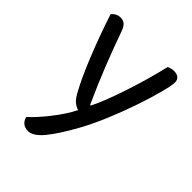

<svg xmlns="http://www.w3.org/2000/svg" viewBox="-190 -575 870 870"><g transform="rotate(45 244.5 -140.5)"><path d="M169 -103Q156 -127 139 -164Q122 -201 103.5 -247Q85 -293 66 -344.5Q47 -396 30 -449Q37 -459 48.5 -465Q60 -471 73 -471Q90 -471 100.5 -462Q111 -453 119 -432Q149 -347 181.5 -265Q214 -183 255 -93H259Q275 -124 292 -168.5Q309 -213 325.5 -263Q342 -313 356.5 -364.5Q371 -416 382 -463Q389 -466 397 -468.5Q405 -471 416 -471Q433 -471 444 -462.5Q455 -454 455 -437Q455 -417 441 -364Q427 -311 404.5 -245Q382 -179 353 -109.5Q324 -40 294 14Q247 99 209.5 144.5Q172 190 140 190Q117 190 104.5 178Q92 166 89 150Q105 136 125 114Q145 92 165 66.5Q185 41 203 14Q221 -13 233 -38Q216 -43 201.5 -55.5Q187 -68 169 -103Z"/></g></svg>

Font: Baloo Bhai 2
Style: Regular
Weight: 400
Designer: Supriya Tembe, Noopur Datye and Ek Type
Foundry: Ek Type
Version: Version 1.640;PS 1.000;hotconv 16.6.51;makeotf.lib2.5.65220;